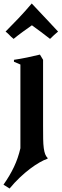

<svg xmlns="http://www.w3.org/2000/svg" viewBox="-48 -798 353 1101"><path d="M-28 261Q8 210 32 159.5Q56 109 69 52V-428L32 -444V-455Q67 -460 108 -468.5Q149 -477 181 -485L199 -455V-78Q199 -33 199.5 -1.5Q200 30 203 51.5Q206 73 211 86Q216 99 225 108V112Q204 119 178 134Q152 149 123.5 170.5Q95 192 65 220.5Q35 249 7 283ZM285 -617Q270 -605 262 -597Q254 -589 239 -575Q215 -594 187.5 -614.5Q160 -635 135 -653Q109 -635 81 -614.5Q53 -594 30 -575Q14 -588 6.5 -596.5Q-1 -605 -16 -617Q19 -652 57.5 -692.5Q96 -733 134 -778Q200 -708 235.5 -670Q271 -632 285 -617Z"/></svg>

Font: New Rocker
Style: Regular
Weight: 400
Designer: Pablo Impallari, Brenda Gallo, Rodrigo Fuenzalida
Foundry: Pablo Impallari, Brenda Gallo, Rodrigo Fuenzalida
Version: Version 1.000; ttfautohint (v0.93) -l 8 -r 50 -G 200 -x 14 -